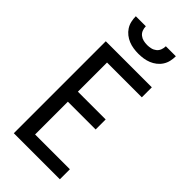

<svg xmlns="http://www.w3.org/2000/svg" viewBox="-293 -1020 1085 1085"><g transform="rotate(45 250.0 -477.5)"><path d="M70 0V-735H438V-655H160V-422H382V-342H160V-80H438V0ZM250 -815Q230 -815 210 -818Q190 -821 171.5 -828.5Q153 -836 137 -848.5Q121 -861 110 -878Q99 -895 94.5 -915Q90 -935 90 -955H170Q170 -940 175.5 -925.5Q181 -911 193 -901.5Q205 -892 220 -888.5Q235 -885 250 -885Q265 -885 280 -888.5Q295 -892 307 -901.5Q319 -911 324.5 -925.5Q330 -940 330 -955H410Q410 -935 405.5 -915Q401 -895 390 -878Q379 -861 363 -848.5Q347 -836 328.5 -828.5Q310 -821 290 -818Q270 -815 250 -815Z"/></g></svg>

Font: Iosevka Term Medium
Style: Regular
Weight: 500
Monospace: yes
Designer: Belleve Invis
Foundry: Belleve Invis
Version: Version 26.3.1